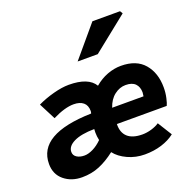

<svg xmlns="http://www.w3.org/2000/svg" viewBox="-152 -1036 1205 1202"><g transform="rotate(-20 451.0 -435.0)"><path d="M27 -136Q27 -334 383 -343Q386 -352 386 -359Q386 -397 363 -416Q340 -435 299 -435Q240 -435 158 -394L101 -505Q151 -529 209 -544.5Q267 -560 312 -560Q442 -560 483 -492Q523 -526 568.5 -543Q614 -560 659 -560Q762 -560 814 -499Q866 -438 866 -341Q866 -306 858.5 -272.5Q851 -239 844 -226H512Q510 -170 542.5 -140Q575 -110 641 -110Q670 -110 701 -119Q732 -128 754 -143L813 -48Q776 -19 724.5 -3Q673 13 613 13Q552 13 499 -11.5Q446 -36 418 -73Q364 -31 311 -9Q258 13 195 13Q124 13 75.5 -27Q27 -67 27 -136ZM373 -170Q367 -196 367 -222Q367 -237 368 -245Q280 -244 232 -220.5Q184 -197 184 -159Q184 -136 204 -123Q224 -110 255 -110Q281 -110 312.5 -125.5Q344 -141 373 -170ZM731 -357Q731 -394 710 -415.5Q689 -437 646 -437Q606 -437 571 -410Q536 -383 519 -332H728Q731 -353 731 -357ZM588 -883H772L783 -865L549 -678H415Z"/></g></svg>

Font: Nebula Sans Bold
Style: Regular
Weight: 700
Italic angle: -9°
Designer: Paul D. Hunt for Adobe (as Source Sans)
Foundry: Nebula Entertainment & Broadcasting LLC
Version: Version 1.010